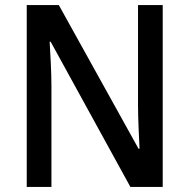

<svg xmlns="http://www.w3.org/2000/svg" viewBox="-20 -734 744 754"><path d="M619 0V-714H522V-322C522 -269 526 -194 528 -150H524L211 -714H85V0H182V-393C182 -452 178 -518 175 -570H179L492 0Z"/></svg>

Font: Noto Sans Lao SemiCondensed Medium
Style: Regular
Weight: 500
Width: 4
Designer: Monotype Design Team
Foundry: Monotype Imaging Inc.
Version: Version 2.003